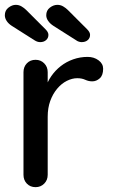

<svg xmlns="http://www.w3.org/2000/svg" viewBox="-27 -773 465 793"><path d="M120 0Q98 0 84 -14.5Q70 -29 70 -51V-475Q70 -497 84 -511.5Q98 -526 120 -526Q141 -526 155.5 -511.5Q170 -497 170 -475V-363L160 -406Q168 -434 184.5 -458Q201 -482 224 -500Q247 -518 275.5 -528Q304 -538 335 -538Q361 -538 380 -524Q399 -510 399 -489Q399 -462 385 -449.5Q371 -437 354 -437Q339 -437 325 -443.5Q311 -450 292 -450Q271 -450 249 -439Q227 -428 209 -406.5Q191 -385 180.5 -356Q170 -327 170 -291V-51Q170 -29 155.5 -14.5Q141 0 120 0ZM310 -599Q305 -599 298.5 -601Q292 -603 287 -607L194 -666Q180 -675 172 -686.5Q164 -698 164 -710Q164 -730 179 -741.5Q194 -753 210 -753Q223 -753 234 -746.5Q245 -740 253 -732L333 -652Q345 -640 345 -629Q345 -616 335.5 -607.5Q326 -599 310 -599ZM139 -599Q133 -599 127 -601Q121 -603 115 -607L22 -666Q8 -675 0.5 -686.5Q-7 -698 -7 -710Q-7 -730 8 -741.5Q23 -753 38 -753Q51 -753 62 -746.5Q73 -740 81 -732L161 -652Q173 -640 173 -629Q173 -616 163.5 -607.5Q154 -599 139 -599Z"/></svg>

Font: Quicksand SemiBold
Style: Regular
Weight: 600
Designer: Andrew Paglinawan
Foundry: Andrew Paglinawan
Version: Version 3.004